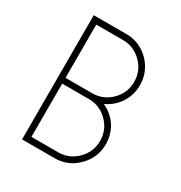

<svg xmlns="http://www.w3.org/2000/svg" viewBox="-159 -780 840 893"><g transform="rotate(30 261.0 -333.5)"><path d="M408 -271Q436 -227 436 -175Q436 -103 385 -52Q334 0 262 0H87V-667H262Q334 -667 385 -616Q436 -564 436 -492Q436 -440 408 -396Q380 -354 334 -333Q380 -312 408 -271ZM119 -349H262Q321 -349 363 -391Q405 -433 405 -492Q405 -551 363 -593Q321 -635 262 -635H119ZM262 -32Q321 -32 363 -74Q405 -116 405 -175Q405 -234 363 -276Q321 -318 262 -318H119V-32Z"/></g></svg>

Font: Zector
Style: Regular
Weight: 400
Designer: GGBot
Version: 0.72